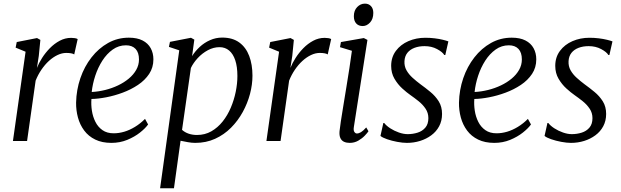

<svg xmlns="http://www.w3.org/2000/svg" viewBox="-20 -758 3338 1032"><path d="M49.5 0 117.5 -480 64 -502 70 -532 179 -553.5 197 -543.5 188.5 -457.5 178.5 -393Q188.5 -418.5 206.2 -446.5Q224 -474.5 248 -499Q272 -523.5 301 -539Q330 -554.5 362.5 -554.5Q372.5 -554.5 382.2 -553Q392 -551.5 397.5 -548L379 -465.5Q373 -469.5 362 -471.5Q351 -473.5 336 -473.5Q313 -473.5 289.2 -462.2Q265.5 -451 243.2 -430.8Q221 -410.5 202.5 -383.2Q184 -356 171.5 -324.5L125.5 0Z M776 -89Q761.5 -68.5 732.5 -45.5Q703.5 -22.5 664 -6.2Q624.5 10 579 10Q528.5 10 492 -7.8Q455.5 -25.5 432.5 -56.5Q409.5 -87.5 399 -126.2Q388.5 -165 389 -206.5Q390.5 -275 412 -337.8Q433.5 -400.5 471.8 -449.5Q510 -498.5 561 -527Q612 -555.5 672.5 -555.5Q717 -555.5 746.2 -540.5Q775.5 -525.5 790 -499Q804.5 -472.5 804.5 -439Q804.5 -395 781.8 -360.8Q759 -326.5 721.5 -301.5Q684 -276.5 639.5 -260Q595 -243.5 550.8 -235Q506.5 -226.5 471.5 -226Q469 -195 474 -162.8Q479 -130.5 492.8 -103Q506.5 -75.5 530.8 -58.5Q555 -41.5 591 -41.5Q619 -41.5 647.8 -50Q676.5 -58.5 705 -75.8Q733.5 -93 759.5 -119ZM657 -514.5Q618 -514.5 586 -491.8Q554 -469 530.2 -432Q506.5 -395 492 -350.8Q477.5 -306.5 473 -263.5Q509.5 -265.5 545.8 -274.5Q582 -283.5 614.5 -299Q647 -314.5 672.2 -335.5Q697.5 -356.5 712.2 -382.5Q727 -408.5 727 -438.5Q727 -475.5 708.8 -495Q690.5 -514.5 657 -514.5Z M840.5 254 943.5 -487.5 888 -506 893.5 -533 1006.5 -555 1024.5 -545 1012.5 -456.5Q1029 -483 1053.5 -505.8Q1078 -528.5 1109 -542.2Q1140 -556 1174.5 -556Q1230 -556 1266 -529.8Q1302 -503.5 1319.5 -457.2Q1337 -411 1337 -351Q1337 -303.5 1323.8 -253.2Q1310.5 -203 1284.8 -156Q1259 -109 1221.8 -71.5Q1184.5 -34 1136.2 -12Q1088 10 1029.5 10Q1010.5 10 990 6.2Q969.5 2.5 950.5 -1.5L915 254ZM958.5 -60Q973.5 -46.5 994 -39.5Q1014.5 -32.5 1039 -32.5Q1081.5 -32.5 1116 -52.2Q1150.5 -72 1176.8 -105Q1203 -138 1220.5 -179.2Q1238 -220.5 1247 -264.5Q1256 -308.5 1256 -349.5Q1256 -399.5 1244.5 -434Q1233 -468.5 1211.5 -486.5Q1190 -504.5 1160 -504.5Q1127.5 -504.5 1097 -488Q1066.5 -471.5 1042.8 -445.8Q1019 -420 1006 -392.5Z M1412 0 1480 -480 1426.5 -502 1432.5 -532 1541.5 -553.5 1559.5 -543.5 1551 -457.5 1541 -393Q1551 -418.5 1568.8 -446.5Q1586.5 -474.5 1610.5 -499Q1634.5 -523.5 1663.5 -539Q1692.5 -554.5 1725 -554.5Q1735 -554.5 1744.8 -553Q1754.5 -551.5 1760 -548L1741.5 -465.5Q1735.5 -469.5 1724.5 -471.5Q1713.5 -473.5 1698.5 -473.5Q1675.5 -473.5 1651.8 -462.2Q1628 -451 1605.8 -430.8Q1583.5 -410.5 1565 -383.2Q1546.5 -356 1534 -324.5L1488 0Z M1859.5 10Q1842 10 1829 4Q1816 -2 1809.5 -16Q1803 -30 1805 -53Q1806.5 -70 1812 -105.5Q1817.5 -141 1825.2 -188.2Q1833 -235.5 1841.5 -287.8Q1850 -340 1858 -391.2Q1866 -442.5 1871.5 -485L1807.5 -504.5L1812.5 -532L1935.5 -553.5L1955 -543.5L1882 -75.5Q1879 -57 1884.8 -48.8Q1890.5 -40.5 1898 -40.5Q1908.5 -40.5 1920.2 -47.5Q1932 -54.5 1948.5 -73L1960.5 -52.5Q1955 -44 1940.8 -29Q1926.5 -14 1905.8 -2Q1885 10 1859.5 10ZM1929.5 -618Q1907.5 -618 1894.8 -631.8Q1882 -645.5 1882 -671Q1882 -701.5 1899.8 -720Q1917.5 -738.5 1941.5 -738.5Q1961.5 -738.5 1974 -725.2Q1986.5 -712 1986.5 -688.5Q1986.5 -656 1969 -637Q1951.5 -618 1929.5 -618Z M2373.5 -462.5H2368Q2358.5 -478.5 2329.2 -494.2Q2300 -510 2262 -510Q2231.5 -510 2207.5 -500.8Q2183.5 -491.5 2169.5 -473.8Q2155.5 -456 2154 -429.5Q2152.5 -402 2165 -380Q2177.5 -358 2197.8 -339.8Q2218 -321.5 2239.5 -305.5Q2266.5 -286 2293.2 -264Q2320 -242 2338 -213.5Q2356 -185 2356 -145.5Q2356 -108.5 2340.5 -79.5Q2325 -50.5 2298.2 -30.8Q2271.5 -11 2237.8 -0.5Q2204 10 2167 10Q2144.5 10 2115 4.5Q2085.5 -1 2060.2 -9.8Q2035 -18.5 2025 -27.5L2040.5 -97H2045Q2056.5 -82 2077.8 -68.2Q2099 -54.5 2124 -45.8Q2149 -37 2171.5 -37Q2199 -37 2224.5 -45Q2250 -53 2266.2 -72Q2282.5 -91 2282.5 -123Q2282.5 -151.5 2267.2 -174Q2252 -196.5 2229.8 -214.2Q2207.5 -232 2186 -247Q2166.5 -260.5 2142.2 -282.5Q2118 -304.5 2100.2 -334.8Q2082.5 -365 2082.5 -404Q2082.5 -450.5 2107.8 -484.5Q2133 -518.5 2175 -536.8Q2217 -555 2266 -555Q2292 -555 2316.5 -552Q2341 -549 2360.5 -544.2Q2380 -539.5 2390 -535.5Z M2834 -89Q2819.5 -68.5 2790.5 -45.5Q2761.5 -22.5 2722 -6.2Q2682.5 10 2637 10Q2586.5 10 2550 -7.8Q2513.5 -25.5 2490.5 -56.5Q2467.5 -87.5 2457 -126.2Q2446.5 -165 2447 -206.5Q2448.5 -275 2470 -337.8Q2491.5 -400.5 2529.8 -449.5Q2568 -498.5 2619 -527Q2670 -555.5 2730.5 -555.5Q2775 -555.5 2804.2 -540.5Q2833.5 -525.5 2848 -499Q2862.5 -472.5 2862.5 -439Q2862.5 -395 2839.8 -360.8Q2817 -326.5 2779.5 -301.5Q2742 -276.5 2697.5 -260Q2653 -243.5 2608.8 -235Q2564.5 -226.5 2529.5 -226Q2527 -195 2532 -162.8Q2537 -130.5 2550.8 -103Q2564.5 -75.5 2588.8 -58.5Q2613 -41.5 2649 -41.5Q2677 -41.5 2705.8 -50Q2734.5 -58.5 2763 -75.8Q2791.5 -93 2817.5 -119ZM2715 -514.5Q2676 -514.5 2644 -491.8Q2612 -469 2588.2 -432Q2564.5 -395 2550 -350.8Q2535.5 -306.5 2531 -263.5Q2567.5 -265.5 2603.8 -274.5Q2640 -283.5 2672.5 -299Q2705 -314.5 2730.2 -335.5Q2755.5 -356.5 2770.2 -382.5Q2785 -408.5 2785 -438.5Q2785 -475.5 2766.8 -495Q2748.5 -514.5 2715 -514.5Z M3255.5 -462.5H3250Q3240.5 -478.5 3211.2 -494.2Q3182 -510 3144 -510Q3113.5 -510 3089.5 -500.8Q3065.5 -491.5 3051.5 -473.8Q3037.5 -456 3036 -429.5Q3034.5 -402 3047 -380Q3059.5 -358 3079.8 -339.8Q3100 -321.5 3121.5 -305.5Q3148.5 -286 3175.2 -264Q3202 -242 3220 -213.5Q3238 -185 3238 -145.5Q3238 -108.5 3222.5 -79.5Q3207 -50.5 3180.2 -30.8Q3153.5 -11 3119.8 -0.5Q3086 10 3049 10Q3026.5 10 2997 4.5Q2967.5 -1 2942.2 -9.8Q2917 -18.5 2907 -27.5L2922.5 -97H2927Q2938.5 -82 2959.8 -68.2Q2981 -54.5 3006 -45.8Q3031 -37 3053.5 -37Q3081 -37 3106.5 -45Q3132 -53 3148.2 -72Q3164.5 -91 3164.5 -123Q3164.5 -151.5 3149.2 -174Q3134 -196.5 3111.8 -214.2Q3089.5 -232 3068 -247Q3048.5 -260.5 3024.2 -282.5Q3000 -304.5 2982.2 -334.8Q2964.5 -365 2964.5 -404Q2964.5 -450.5 2989.8 -484.5Q3015 -518.5 3057 -536.8Q3099 -555 3148 -555Q3174 -555 3198.5 -552Q3223 -549 3242.5 -544.2Q3262 -539.5 3272 -535.5Z"/></svg>

Font: Merriweather 48pt Light
Style: Italic
Weight: 300
Italic angle: -7.8°
Version: Version 2.101